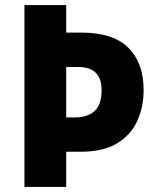

<svg xmlns="http://www.w3.org/2000/svg" viewBox="-20 -734 616 754"><path d="M544 -381Q544 -315 519.5 -260Q495 -205 440.5 -171.5Q386 -138 295 -138H240V0H76V-714H240V-606H300Q424 -606 484 -546.5Q544 -487 544 -381ZM275 -273Q324 -273 351.5 -298Q379 -323 379 -380Q379 -471 287 -471H240V-273Z"/></svg>

Font: Noto Sans Ethiopic SemiCondensed ExtraBold
Style: Regular
Weight: 800
Width: 4
Designer: Monotype Design Team
Foundry: Monotype Imaging Inc.
Version: Version 2.102; ttfautohint (v1.8.4.7-5d5b)